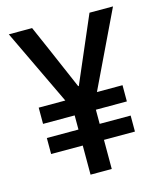

<svg xmlns="http://www.w3.org/2000/svg" viewBox="-108 -791 737 871"><g transform="rotate(-15 261.0 -355.5)"><path d="M258.8 -402.3Q259.8 -402.3 261.7 -402.3Q294.9 -479.5 394.5 -710.9Q421.9 -710.9 504.9 -710.9Q461.9 -622.1 334 -354.5Q364.3 -354.5 454.1 -354.5Q454.1 -335.9 454.1 -278.3Q418 -278.3 308.6 -278.3Q308.6 -261.7 308.6 -211.9Q344.7 -211.9 454.1 -211.9Q454.1 -193.4 454.1 -136.7Q418 -136.7 308.6 -136.7Q308.6 -102.5 308.6 0Q283.2 0 209 0Q209 -34.2 209 -136.7Q171.9 -136.7 60.5 -136.7Q60.5 -155.3 60.5 -211.9Q97.7 -211.9 209 -211.9Q209 -228.5 209 -278.3Q171.9 -278.3 60.5 -278.3Q60.5 -297.9 60.5 -354.5Q91.8 -354.5 185.5 -354.5Q142.6 -443.4 15.6 -710.9Q43 -710.9 125 -710.9Q159.2 -633.8 258.8 -402.3Z"/></g></svg>

Font: Noto Sans Hebrew DECATHLON 
Style: Regular
Weight: 400
Designer: Monotype Design team
Version: Version 1.03 uh